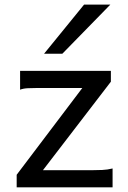

<svg xmlns="http://www.w3.org/2000/svg" viewBox="-20 -801 548 821"><path d="M454.1 -498V-451.7L163.6 -73.2H373.5Q395 -73.2 417.2 -74.2Q439.5 -75.2 461.4 -80.6V0H51.3V-53.7L332 -424.8H141.6Q119.6 -424.8 99.6 -423.8Q79.6 -422.9 65.9 -417.5V-498ZM451.7 -781.2 246.6 -571.3H168.5L339.4 -781.2Z"/></svg>

Font: Andika Eur
Style: Regular
Weight: 400
Designer: Victor Gaultney, Annie Olsen, Julie Remington, Don Collingsworth, Eric Hays, Becca Hirsbrunner
Foundry: SIL International
Version: Version 5.000